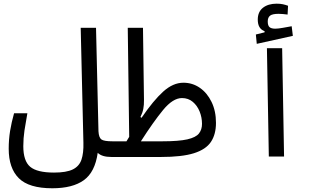

<svg xmlns="http://www.w3.org/2000/svg" viewBox="-20 -843 1798 1034"><path d="M580.1 2.4Q528.8 2.4 506.3 -20Q491.7 84 431.4 127.4Q371.1 170.9 261.7 170.9Q135.7 170.9 81.3 116.7Q26.9 62.5 26.9 -42Q26.9 -91.8 34.4 -138.2Q42 -184.6 55.7 -232.9H127.4Q118.2 -183.1 111.8 -140.6Q105.5 -98.1 105.5 -55.7Q105.5 23.9 142.6 55.2Q179.7 86.4 271 86.4Q337.9 86.4 372.3 69.3Q406.7 52.2 418.7 16.8Q430.7 -18.6 429.2 -74.2L414.6 -693.4H497.1L510.3 -136.2Q512.2 -102.1 526.1 -92Q540 -82 585.9 -82Q604.5 -82 613.5 -74.7Q622.6 -67.4 622.6 -44.9Q622.6 -16.6 610.1 -7.1Q597.7 2.4 580.1 2.4Z M580.1 2.4 585.9 -82H661.1Q668.9 -94.7 675.8 -106L668 -693.4H750L755.4 -304.7Q755.9 -277.8 751.7 -256.6Q747.6 -235.4 736.3 -212.9L742.2 -208.5Q806.6 -302.7 859.4 -350.1Q912.1 -397.5 967.8 -397.5Q1016.6 -397.5 1056.2 -370.1Q1095.7 -342.8 1119.4 -293.9Q1143.1 -245.1 1143.1 -181.2Q1143.1 -119.6 1116 -78.9Q1088.9 -38.1 1024.2 -17.8Q959.5 2.4 846.7 2.4ZM738.8 -82H854Q942.9 -82 988.8 -92.5Q1034.7 -103 1051.3 -124Q1067.9 -145 1067.9 -175.8Q1067.9 -210.4 1055.2 -242.2Q1042.5 -273.9 1018.3 -294.4Q994.1 -314.9 960 -314.9Q911.1 -314.9 858.2 -250.5Q805.2 -186 738.8 -82Z M1427.7 0 1417.5 -583.5H1499.5L1509.8 0ZM1362.8 -606.9 1357.9 -657.2 1404.8 -668.9V-675.3Q1368.2 -688 1368.2 -737.3Q1368.2 -779.3 1396.2 -801.3Q1424.3 -823.2 1469.7 -823.2Q1488.8 -823.2 1503.4 -820.1Q1518.1 -816.9 1531.2 -812L1528.8 -764.6Q1517.1 -766.1 1504.6 -767.3Q1492.2 -768.6 1481 -768.6Q1447.3 -768.6 1434.6 -758.8Q1421.9 -749 1421.9 -727.5Q1421.9 -705.1 1431.6 -696.8Q1441.4 -688.5 1462.4 -688.5Q1477.5 -688.5 1502.9 -693.1Q1528.3 -697.8 1550.8 -701.7L1557.1 -649.9Z"/></svg>

Font: Cascadia Code NF SemiLight
Style: Regular
Weight: 350
Monospace: yes
Designer: Aaron Bell
Foundry: Saja Typeworks
Version: Version 2404.023; ttfautohint (v1.8.4)